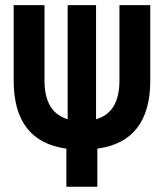

<svg xmlns="http://www.w3.org/2000/svg" viewBox="-20 -713 626 733"><path d="M238.3 -257.8V-693.4H346.7V-257.8Q436 -283.2 436 -405.3V-693.4H553.7V-405.3Q553.7 -172.9 351.6 -145.5V0H233.4V-145.5Q32.2 -173.3 32.2 -405.3V-693.4H149.9V-405.3Q149.9 -284.2 238.3 -257.8Z"/></svg>

Font: Cascadia Code SemiBold
Style: Regular
Weight: 600
Monospace: yes
Designer: Aaron Bell
Foundry: Saja Typeworks
Version: Version 2404.023; ttfautohint (v1.8.4)